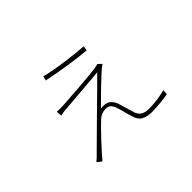

<svg xmlns="http://www.w3.org/2000/svg" viewBox="-112 -906 1225 1225"><g transform="rotate(-45 500.0 -294.0)"><path d="M351 -620Q382 -611 427 -603Q472 -595 520 -588.5Q568 -582 608 -578Q648 -574 669 -573L664 -541Q639 -543 598.5 -548Q558 -553 511 -560Q464 -567 420 -575Q376 -583 344 -590ZM674 -409Q667 -404 660.5 -398.5Q654 -393 649 -390Q643 -385 620.5 -364.5Q598 -344 568.5 -315.5Q539 -287 511 -259.5Q483 -232 465 -214Q469 -215 475 -215.5Q481 -216 486 -216Q524 -216 543 -195.5Q562 -175 570 -144Q574 -131 579.5 -111.5Q585 -92 591 -73.5Q597 -55 600 -44Q609 -19 629.5 -7.5Q650 4 681 4Q702 4 730.5 1.5Q759 -1 786 -6Q813 -11 830 -16L828 18Q816 20 799.5 22.5Q783 25 763 27Q743 29 721.5 30.5Q700 32 679 32Q638 32 610 16.5Q582 1 571 -39Q567 -52 561.5 -72Q556 -92 551 -111.5Q546 -131 542 -141Q535 -164 523 -178Q511 -192 483 -192Q466 -192 449.5 -185.5Q433 -179 419 -166Q407 -155 382 -130Q357 -105 328 -74Q299 -43 273.5 -14.5Q248 14 234 31L203 7Q209 2 214.5 -2.5Q220 -7 227 -14Q255 -42 294 -80.5Q333 -119 376.5 -162Q420 -205 464 -248Q508 -291 546.5 -329Q585 -367 613 -395Q596 -393 565.5 -390.5Q535 -388 498.5 -385Q462 -382 425.5 -379Q389 -376 359.5 -373.5Q330 -371 314 -370Q297 -369 282.5 -367Q268 -365 255 -362L252 -399Q264 -398 279.5 -398Q295 -398 311 -399Q326 -400 357 -402Q388 -404 427 -407Q466 -410 505 -413Q544 -416 575.5 -419.5Q607 -423 623 -425Q632 -427 638.5 -428.5Q645 -430 650 -432Z"/></g></svg>

Font: Noto Sans TC
Style: Regular
Weight: 100
Designer: Ryoko NISHIZUKA 西塚涼子 (kana, bopomofo & ideographs); Paul D. Hunt (Latin, Greek & Cyrillic); Sandoll Communications 산돌커뮤니
Foundry: Adobe
Version: Version 2.004;hotconv 1.0.118;makeotfexe 2.5.65603